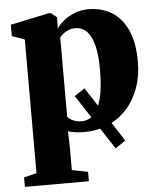

<svg xmlns="http://www.w3.org/2000/svg" viewBox="-55 -597 729 882"><g transform="rotate(-5 309.5 -156.0)"><path d="M454.5 98 288.5 -157.5 336 -189 502 66.5ZM24 238V194.5L82.5 180V-436.5L24.5 -457V-509.5L202 -547H212L239 -525.5L238 -473.5Q248 -490 269.2 -507.5Q290.5 -525 320.2 -537.2Q350 -549.5 384.5 -549.5Q446.5 -549.5 492.8 -521Q539 -492.5 565 -435Q591 -377.5 591 -290Q591 -224.5 571.5 -169.5Q552 -114.5 515.5 -74Q479 -33.5 428.5 -11.2Q378 11 315.5 11Q294.5 11 274 7.8Q253.5 4.5 243.5 1L245.5 74V180L319 194.5V238ZM311 -39.5Q342.5 -39.5 365.8 -63Q389 -86.5 401.8 -137.2Q414.5 -188 414.5 -269Q414.5 -324.5 407.2 -362.5Q400 -400.5 387 -423.8Q374 -447 356.5 -457.5Q339 -468 319 -468Q300 -468 285.5 -461.8Q271 -455.5 261 -447.2Q251 -439 245.5 -432V-67.5Q253 -55 271.5 -47.2Q290 -39.5 311 -39.5Z"/></g></svg>

Font: Merriweather 72pt Black
Style: Regular
Weight: 900
Version: Version 2.100